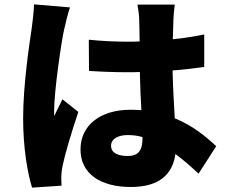

<svg xmlns="http://www.w3.org/2000/svg" viewBox="-20 -808 1040 880"><path d="M136 -788C135 -751 129 -706 125 -676C114 -603 86 -417 86 -265C86 -131 106 -15 127 52L262 43C261 27 261 9 261 -2C261 -12 264 -35 267 -49C279 -106 309 -206 339 -295L266 -353C253 -324 241 -305 229 -276C228 -280 228 -296 228 -299C228 -391 262 -622 274 -673C278 -691 292 -752 301 -774ZM633 -173C633 -119 614 -93 566 -93C524 -93 489 -105 489 -140C489 -171 520 -189 566 -189C589 -189 611 -186 633 -180ZM971 -138C927 -179 866 -231 781 -266C778 -324 773 -395 771 -485C823 -489 872 -495 916 -501V-650C871 -641 822 -633 772 -628C773 -669 774 -702 775 -721C776 -743 778 -768 781 -787H610C614 -766 618 -734 618 -719C619 -701 619 -664 620 -618C601 -617 583 -617 564 -617C504 -617 445 -620 387 -626L388 -483C447 -479 506 -477 565 -477C583 -477 602 -477 621 -478C622 -416 625 -355 628 -303C612 -304 595 -305 578 -305C440 -305 349 -234 349 -123C349 -11 441 49 580 49C710 49 771 -9 784 -102C818 -77 853 -47 890 -12Z"/></svg>

Font: GenEiGothic-pro-Heavy
Style: Bold
Weight: 900
Designer: Ryoko NISHIZUKA (kana & ideographs); Paul D. Hunt (Latin, Greek & Cyrillic); Wenlong ZHANG (bopomofo); Sandoll Communica
Foundry: Adobe Systems Incorporated; o_tamon
Version: Version 1.000.140830